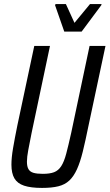

<svg xmlns="http://www.w3.org/2000/svg" viewBox="-20 -913 537 941"><path d="M186 8Q131 8 98 -3Q65 -14 50.5 -39Q36 -64 36 -106Q36 -140 44 -187Q52 -234 65 -298L148 -688H225L135 -262Q125 -212 118.5 -177.5Q112 -143 112 -121Q112 -97 119.5 -84Q127 -71 144 -66Q161 -61 190 -61Q224 -61 245 -69Q266 -77 280 -98.5Q294 -120 304.5 -159.5Q315 -199 329 -262L419 -688H497L414 -298Q399 -224 386 -171Q373 -118 357 -83Q341 -48 319.5 -28Q298 -8 266 0Q234 8 186 8ZM295 -758 250 -887 252 -893H303L345 -801L421 -893H478L476 -887L380 -758Z"/></svg>

Font: Saira Condensed
Style: Italic
Weight: 400
Width: 3
Italic angle: -12°
Designer: Hector Gatti with collaboration of the Omnibus-Type team
Foundry: Omnibus-Type
Version: Version 1.100